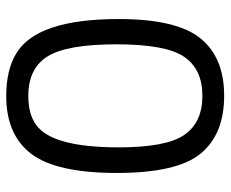

<svg xmlns="http://www.w3.org/2000/svg" viewBox="-80 -630 721 600"><g transform="rotate(-90 280.0 -330.5)"><path d="M279 -671Q361 -671 412 -640Q520 -576 520 -320Q520 -139 460 -64.5Q400 10 280 10Q160 10 99.5 -63.5Q39 -137 39 -325.5Q39 -514 98.5 -592.5Q158 -671 279 -671ZM280 -602Q223 -602 190 -578Q119 -529 119 -319Q119 -171 158 -114.5Q197 -58 280 -58Q363 -58 402 -115Q441 -172 441 -326.5Q441 -481 403.5 -541.5Q366 -602 280 -602Z"/></g></svg>

Font: TitilliumWeb-Regular
Style: Regular
Weight: 400
Version: Version 1.001;PS 57.000;hotconv 1.0.70;makeotf.lib2.5.55311